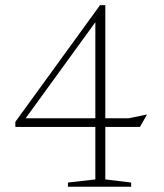

<svg xmlns="http://www.w3.org/2000/svg" viewBox="-20 -712 624 732"><path d="M381.5 -692.5V-28L480 -16V0H239V-16L343.5 -28V-644L352 -639L61 -238V-261H470L540.5 -275.5L513.5 -228H38.5V-247.5L361.5 -692.5Z"/></svg>

Font: Newsreader ExtraLight
Style: Regular
Weight: 250
Designer: Hugues Gentile
Foundry: Production Type
Version: Version 1.003